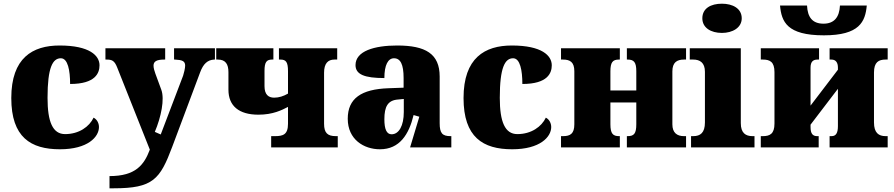

<svg xmlns="http://www.w3.org/2000/svg" viewBox="-20 -797 4832 1038"><path d="M304 10C455 10 515 -57 515 -110C515 -128 507 -150 486 -161C463 -112 407 -72 332 -72C265 -72 237 -138 237 -268C237 -433 265 -482 309 -482C347 -482 359 -416 359 -343C497 -343 518 -403 518 -444C518 -496 465 -551 302 -551C156 -551 41 -484 41 -267C41 -55 146 10 304 10Z M572 221H595C807 221 845 173 911 -3L1062 -406C1079 -452 1102 -473 1138 -475H1142V-536H921V-475H926C965 -473 981 -467 981 -442C981 -429 974 -399 970 -388L849 -70L817 -84C851 -164 871 -261 852 -312L820 -399C815 -413 810 -429 810 -442C810 -464 825 -475 868 -475H873V-536H550V-475H555C585 -475 599 -470 614 -431L790 12C759 94 714 155 572 155Z M1806 0V-61H1796C1751 -61 1732 -78 1732 -128V-404C1732 -454 1753 -475 1788 -475H1803V-536H1488V-475H1496C1526 -475 1537 -462 1537 -412V-291C1513 -277 1488 -269 1462 -269C1432 -269 1410 -285 1410 -331V-414C1410 -461 1421 -475 1451 -475H1458V-536H1149V-475H1158C1200 -475 1215 -449 1215 -407V-312C1215 -224 1272 -177 1377 -177C1456 -177 1504 -202 1537 -219V-128C1537 -69 1510 -61 1466 -61H1446V0Z M2034 10C2141 10 2191 -71 2216 -175L2247 -166L2197 0H2420V-61H2416C2371 -61 2357 -77 2357 -131V-383C2357 -507 2280 -551 2127 -551C2004 -551 1902 -521 1902 -445C1902 -394 1952 -375 2058 -375C2058 -446 2078 -482 2110 -482C2145 -482 2162 -449 2162 -375V-323L2081 -320C1933 -315 1860 -265 1860 -155C1860 -43 1947 10 2034 10ZM2097 -71C2070 -71 2058 -99 2058 -152C2058 -220 2076 -255 2132 -259L2163 -262V-191C2163 -118 2137 -71 2097 -71Z M2749 10C2900 10 2960 -57 2960 -110C2960 -128 2952 -150 2931 -161C2908 -112 2852 -72 2777 -72C2710 -72 2682 -138 2682 -268C2682 -433 2710 -482 2754 -482C2792 -482 2804 -416 2804 -343C2942 -343 2963 -403 2963 -444C2963 -496 2910 -551 2747 -551C2601 -551 2486 -484 2486 -267C2486 -55 2591 10 2749 10Z M3331 0V-61H3327C3294 -61 3280 -74 3280 -125V-243H3420V-125C3420 -74 3407 -61 3373 -61H3369V0H3689V-61H3678C3640 -61 3615 -79 3615 -125V-411C3615 -460 3640 -475 3678 -475H3689V-536H3369V-475H3373C3407 -475 3420 -461 3420 -412V-308H3280V-411C3280 -460 3292 -475 3326 -475H3331V-536H3013V-475H3024C3062 -475 3085 -461 3085 -412V-125C3085 -74 3063 -61 3024 -61H3013V0Z M3883 -619C3940 -619 3990 -647 3990 -698C3990 -752 3940 -777 3883 -777C3823 -777 3777 -752 3777 -698C3777 -647 3823 -619 3883 -619ZM4059 0V-61H4048C4011 -61 3985 -78 3985 -131V-536H3709V-475H3728C3764 -475 3791 -458 3791 -409V-135C3791 -79 3766 -61 3728 -61H3716V0Z M4434 -606C4627 -606 4658 -680 4666 -767H4521C4518 -704 4490 -669 4432 -669C4372 -669 4346 -704 4343 -767H4197C4205 -680 4234 -606 4434 -606ZM4406 0V-61H4398C4374 -61 4362 -74 4362 -110V-123L4510 -317V-115C4510 -79 4500 -61 4476 -61H4465V0H4779V-61H4768C4730 -61 4705 -79 4705 -135V-405C4705 -461 4730 -475 4768 -475H4779V-536H4465V-475H4475C4499 -475 4510 -458 4510 -432V-420L4362 -226V-431C4362 -464 4376 -475 4400 -475H4408V-536H4093V-475H4104C4142 -475 4167 -463 4167 -407V-129C4167 -73 4142 -61 4104 -61H4093V0Z"/></svg>

Font: UArctic Serif Black
Style: Regular
Weight: 900
Designer: Customization by Puisto advertising & original work Monotype Design Team
Foundry: Monotype Imaging Inc.
Version: Version 2.004